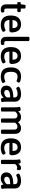

<svg xmlns="http://www.w3.org/2000/svg" viewBox="2121 -2914 800 5082"><g transform="rotate(90 2521.0 -373.0)"><path d="M167 -649.9Q205.1 -649.9 205.1 -624V-522.9H273.9Q298.8 -522.9 298.8 -483.9V-470.2Q298.8 -431.2 273.9 -431.2H205.1V-145Q205.1 -111.8 217.3 -98.4Q229.5 -85 252 -85Q263.7 -85 274.7 -86.9Q285.6 -88.9 288.1 -88.9Q298.3 -88.9 305.7 -65.4Q313 -42 313 -30.8Q313 6.8 230 6.8Q202.6 6.8 179.4 -0.7Q156.2 -8.3 136.5 -24.7Q116.7 -41 105.5 -71Q94.2 -101.1 94.2 -142.1V-431.2H58.1Q34.2 -431.2 34.2 -470.2V-483.9Q34.2 -522.9 58.1 -522.9H94.2L106 -624Q108.9 -649.9 147.9 -649.9Z M627.9 -529.8Q734.4 -529.8 786.6 -460.9Q838.9 -392.1 838.9 -270Q838.9 -259.3 823 -240.2Q807.1 -221.2 797.9 -221.2H507.8Q513.7 -149.4 547.4 -117.2Q581.1 -85 645 -85Q679.2 -85 710 -94.2Q740.7 -103.5 759 -112.8Q777.3 -122.1 780.8 -122.1Q792.5 -122.1 807.6 -97.9Q822.8 -73.7 822.8 -61Q822.8 -43.5 794.7 -27.6Q766.6 -11.7 724.9 -2.4Q683.1 6.8 642.6 6.8Q390.6 6.8 390.6 -257.8Q390.6 -394.5 452.4 -462.2Q514.2 -529.8 627.9 -529.8ZM627 -438Q521.5 -438 508.8 -305.2H725.6Q725.6 -438 627 -438Z M1017.6 -752.9Q1066.4 -752.9 1066.4 -727.1V-145Q1066.4 -111.8 1078.1 -98.4Q1089.8 -85 1112.3 -85Q1124 -85 1135 -86.9Q1146 -88.9 1148.4 -88.9Q1159.2 -88.9 1166.3 -65.7Q1173.3 -42.5 1173.3 -30.8Q1173.3 6.8 1090.3 6.8Q1063 6.8 1039.8 -0.7Q1016.6 -8.3 996.8 -24.7Q977.1 -41 965.8 -71Q954.6 -101.1 954.6 -142.1V-727.1Q954.6 -752.9 1003.4 -752.9Z M1463.4 -529.8Q1569.8 -529.8 1622.1 -460.9Q1674.3 -392.1 1674.3 -270Q1674.3 -259.3 1658.4 -240.2Q1642.6 -221.2 1633.3 -221.2H1343.3Q1349.1 -149.4 1382.8 -117.2Q1416.5 -85 1480.5 -85Q1514.6 -85 1545.4 -94.2Q1576.2 -103.5 1594.5 -112.8Q1612.8 -122.1 1616.2 -122.1Q1627.9 -122.1 1643.1 -97.9Q1658.2 -73.7 1658.2 -61Q1658.2 -43.5 1630.1 -27.6Q1602.1 -11.7 1560.3 -2.4Q1518.6 6.8 1478 6.8Q1226.1 6.8 1226.1 -257.8Q1226.1 -394.5 1287.8 -462.2Q1349.6 -529.8 1463.4 -529.8ZM1462.4 -438Q1356.9 -438 1344.2 -305.2H1561Q1561 -438 1462.4 -438Z M2009.8 -529.8Q2068.8 -529.8 2117.9 -513.9Q2167 -498 2167 -474.1Q2167 -460.4 2151.6 -435.3Q2136.2 -410.2 2126 -410.2Q2122.1 -410.2 2110.8 -415Q2063.5 -438 2011.7 -438Q1947.3 -438 1914.1 -396.2Q1880.9 -354.5 1880.9 -264.2Q1880.9 -169.9 1911.9 -127.4Q1942.9 -85 2014.6 -85Q2069.8 -85 2121.6 -108.9Q2131.3 -113.8 2135.7 -113.8Q2147.9 -113.8 2162.4 -89.8Q2176.8 -65.9 2176.8 -51.8Q2176.8 -26.4 2122.1 -9.8Q2067.4 6.8 2012.7 6.8Q1886.7 6.8 1825.2 -57.9Q1763.7 -122.6 1763.7 -261.2Q1763.7 -333 1781.7 -385.5Q1799.8 -438 1833.3 -469.2Q1866.7 -500.5 1910.6 -515.1Q1954.6 -529.8 2009.8 -529.8Z M2465.8 -529.8Q2567.9 -529.8 2619.4 -487.3Q2670.9 -444.8 2670.9 -369.1V-160.2Q2670.9 -120.1 2673.8 -89.6Q2676.8 -59.1 2679.7 -43.9Q2682.6 -28.8 2682.6 -25.9Q2682.6 -12.2 2654.3 -5.6Q2626 1 2603.5 1Q2595.7 1 2589.8 -2.9Q2584 -6.8 2580.1 -16.6Q2576.2 -26.4 2574.5 -31.5Q2572.8 -36.6 2570.1 -51.5Q2567.4 -66.4 2566.9 -68.8Q2542 -39.1 2502.2 -16.1Q2462.4 6.8 2407.7 6.8Q2331.5 6.8 2289.1 -32.2Q2246.6 -71.3 2246.6 -141.1Q2246.6 -236.3 2326.2 -280.3Q2405.8 -324.2 2558.6 -325.2V-366.2Q2558.6 -438 2462.9 -438Q2426.3 -438 2393.1 -428.7Q2359.9 -419.4 2340.8 -410.2Q2321.8 -400.9 2319.8 -400.9Q2307.1 -400.9 2292 -425.5Q2276.9 -450.2 2276.9 -463.9Q2276.9 -474.6 2292 -486.3Q2307.1 -498 2332 -507.6Q2356.9 -517.1 2392.6 -523.4Q2428.2 -529.8 2465.8 -529.8ZM2558.6 -242.2Q2516.1 -242.2 2484.9 -238.8Q2453.6 -235.4 2423.6 -226.3Q2393.6 -217.3 2377.7 -198.2Q2361.8 -179.2 2361.8 -150.9Q2361.8 -119.6 2379.6 -102.3Q2397.5 -85 2431.6 -85Q2505.4 -85 2558.6 -151.9Z M3370.6 -529.8Q3402.3 -529.8 3428.2 -521.7Q3454.1 -513.7 3476.1 -496.1Q3498 -478.5 3510.3 -445.8Q3522.5 -413.1 3522.5 -368.2V-23.9Q3522.5 2 3473.6 2H3459.5Q3410.6 2 3410.6 -23.9V-354Q3410.6 -392.6 3390.9 -413.8Q3371.1 -435.1 3330.6 -435.1Q3273.4 -435.1 3227.5 -371.1V-366.2V-23.9Q3227.5 2 3178.7 2H3164.6Q3115.7 2 3115.7 -23.9V-354Q3115.7 -392.6 3095.9 -413.8Q3076.2 -435.1 3035.6 -435.1Q3015.1 -435.1 2995.6 -426.8Q2976.1 -418.5 2963.4 -406.5Q2950.7 -394.5 2942.9 -385.5Q2935.1 -376.5 2932.6 -371.1V-23.9Q2932.6 2 2883.8 2H2869.6Q2820.8 2 2820.8 -23.9V-360.8Q2820.8 -399.9 2817.9 -430.2Q2814.9 -460.4 2811.8 -475.6Q2808.6 -490.7 2808.6 -493.2Q2808.6 -506.8 2836.9 -513.4Q2865.2 -520 2887.7 -520Q2894.5 -520 2899.9 -516.6Q2905.3 -513.2 2908.4 -509Q2911.6 -504.9 2914.6 -496.6Q2917.5 -488.3 2918.7 -483.2Q2919.9 -478 2921.9 -467.8Q2923.8 -457.5 2924.8 -454.1Q2952.1 -486.3 2991.5 -508.1Q3030.8 -529.8 3075.7 -529.8Q3180.7 -529.8 3213.4 -450.2Q3241.2 -484.4 3283 -507.1Q3324.7 -529.8 3370.6 -529.8Z M3879.4 -529.8Q3985.8 -529.8 4038.1 -460.9Q4090.3 -392.1 4090.3 -270Q4090.3 -259.3 4074.5 -240.2Q4058.6 -221.2 4049.3 -221.2H3759.3Q3765.1 -149.4 3798.8 -117.2Q3832.5 -85 3896.5 -85Q3930.7 -85 3961.4 -94.2Q3992.2 -103.5 4010.5 -112.8Q4028.8 -122.1 4032.2 -122.1Q4043.9 -122.1 4059.1 -97.9Q4074.2 -73.7 4074.2 -61Q4074.2 -43.5 4046.1 -27.6Q4018.1 -11.7 3976.3 -2.4Q3934.6 6.8 3894 6.8Q3642.1 6.8 3642.1 -257.8Q3642.1 -394.5 3703.9 -462.2Q3765.6 -529.8 3879.4 -529.8ZM3878.4 -438Q3772.9 -438 3760.3 -305.2H3977.1Q3977.1 -438 3878.4 -438Z M4426.8 -529.8Q4457 -529.8 4470.9 -516.1Q4484.9 -502.4 4484.9 -483.9Q4484.9 -465.3 4477.8 -441.2Q4470.7 -417 4460 -417Q4455.1 -417 4439.7 -421.9Q4424.3 -426.8 4408.7 -426.8Q4392.1 -426.8 4376 -419.4Q4359.9 -412.1 4348.6 -401.4Q4337.4 -390.6 4331.3 -383.3Q4325.2 -376 4321.8 -371.1V-23.9Q4321.8 2 4272.9 2H4258.8Q4210 2 4210 -23.9V-360.8Q4210 -399.9 4207 -430.2Q4204.1 -460.4 4200.9 -475.6Q4197.8 -490.7 4197.8 -493.2Q4197.8 -506.8 4226.1 -513.4Q4254.4 -520 4276.9 -520Q4283.7 -520 4289.1 -516.6Q4294.4 -513.2 4297.6 -509Q4300.8 -504.9 4303.7 -496.6Q4306.6 -488.3 4307.9 -483.2Q4309.1 -478 4311 -467.8Q4313 -457.5 4314 -454.1Q4363.8 -529.8 4426.8 -529.8Z M4762.7 -529.8Q4864.7 -529.8 4916.3 -487.3Q4967.8 -444.8 4967.8 -369.1V-160.2Q4967.8 -120.1 4970.7 -89.6Q4973.6 -59.1 4976.6 -43.9Q4979.5 -28.8 4979.5 -25.9Q4979.5 -12.2 4951.2 -5.6Q4922.9 1 4900.4 1Q4892.6 1 4886.7 -2.9Q4880.9 -6.8 4877 -16.6Q4873 -26.4 4871.3 -31.5Q4869.6 -36.6 4866.9 -51.5Q4864.3 -66.4 4863.8 -68.8Q4838.9 -39.1 4799.1 -16.1Q4759.3 6.8 4704.6 6.8Q4628.4 6.8 4585.9 -32.2Q4543.5 -71.3 4543.5 -141.1Q4543.5 -236.3 4623 -280.3Q4702.6 -324.2 4855.5 -325.2V-366.2Q4855.5 -438 4759.8 -438Q4723.1 -438 4689.9 -428.7Q4656.7 -419.4 4637.7 -410.2Q4618.7 -400.9 4616.7 -400.9Q4604 -400.9 4588.9 -425.5Q4573.7 -450.2 4573.7 -463.9Q4573.7 -474.6 4588.9 -486.3Q4604 -498 4628.9 -507.6Q4653.8 -517.1 4689.5 -523.4Q4725.1 -529.8 4762.7 -529.8ZM4855.5 -242.2Q4813 -242.2 4781.7 -238.8Q4750.5 -235.4 4720.5 -226.3Q4690.4 -217.3 4674.6 -198.2Q4658.7 -179.2 4658.7 -150.9Q4658.7 -119.6 4676.5 -102.3Q4694.3 -85 4728.5 -85Q4802.2 -85 4855.5 -151.9Z"/></g></svg>

Font: Asap Symbol
Style: Regular
Weight: 900
Designer: Tania Quindós, Elena González Miranda, Marcela Romero, Pablo Cosgaya
Foundry: Omnibus-Type
Version: Version 1.000;PS 001.000;hotconv 1.0.70;makeotf.lib2.5.58329